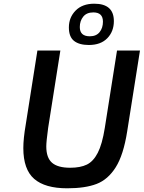

<svg xmlns="http://www.w3.org/2000/svg" viewBox="-20 -1011 776 1037"><path d="M106 -211Q106 -263 119 -338L182 -738H306L240 -320Q230 -246 230 -220Q230 -159 261 -132Q292 -105 359 -105Q414 -105 449 -122Q484 -139 508 -185.5Q532 -232 546 -320L612 -738H736L667 -302Q647 -174 605 -107.5Q563 -41 501.5 -17.5Q440 6 343 6Q223 6 164.5 -45Q106 -96 106 -211ZM352 -863Q352 -917 388.5 -954Q425 -991 489 -991Q595 -991 595 -897Q595 -841 559.5 -804.5Q524 -768 460 -768Q408 -768 380 -790Q352 -812 352 -863ZM536 -894Q536 -944 484 -944Q448 -944 429.5 -921Q411 -898 411 -865Q411 -815 465 -815Q500 -815 518 -837.5Q536 -860 536 -894Z"/></svg>

Font: Exo SemiBold
Style: Italic
Weight: 600
Italic angle: -9°
Designer: Natanael Gama
Foundry: Natanael Gama
Version: Version 1.500; ttfautohint (v1.6)